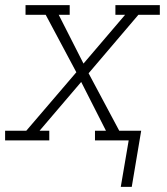

<svg xmlns="http://www.w3.org/2000/svg" viewBox="-35 -550 655 752"><path d="M481 182H438L469 0H337V-38H380L283 -229L120 -38H158V0H-15V-38H68L264 -267L144 -492H65V-530H238V-492H195L292 -301L455 -492H417V-530H591V-492H507L312 -263L432 -38H518Z"/></svg>

Font: Iosevka Slab XLtExObl
Style: Regular
Weight: 200
Width: 7
Italic angle: -9°
Monospace: yes
Designer: Belleve Invis
Foundry: Belleve Invis
Version: Version 11.1.1; ttfautohint (v1.8.3)